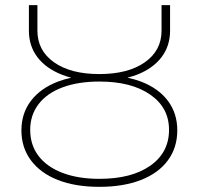

<svg xmlns="http://www.w3.org/2000/svg" viewBox="-20 -720 770 744"><path d="M365 4Q272 4 204.5 -22.5Q137 -49 100 -98.5Q63 -148 63 -215Q63 -281 100 -329.5Q137 -378 205 -404Q229 -413 256 -419Q236 -424 219 -431Q158 -455 125 -498.5Q92 -542 92 -601V-700H125V-601Q125 -524 189.5 -478.5Q254 -433 365 -433Q476 -433 541 -478.5Q606 -524 606 -601V-700H639V-601Q639 -542 606 -498.5Q573 -455 512 -431Q494 -424 474 -419Q502 -413 526 -404Q594 -378 630.5 -329.5Q667 -281 667 -215Q667 -148 630.5 -98.5Q594 -49 526 -22.5Q458 4 365 4ZM365 -27Q490 -27 562.5 -78Q635 -129 635 -217Q635 -303 562 -353.5Q489 -404 365 -404Q283 -404 222.5 -381.5Q162 -359 129.5 -316.5Q97 -274 97 -217Q97 -158 129.5 -115.5Q162 -73 222.5 -50Q283 -27 365 -27Z"/></svg>

Font: Montserrat Thin ExtraLight
Style: Regular
Weight: 250
Version: Version 9.000